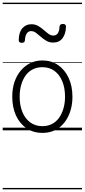

<svg xmlns="http://www.w3.org/2000/svg" viewBox="-20 -968 629 1426"><path d="M295 19Q227 19 176.5 -15.5Q126 -50 98.5 -110.5Q71 -171 71 -250Q71 -310 87.5 -359Q104 -408 134.5 -444Q165 -480 205.5 -499.5Q246 -519 295 -519Q361 -519 411 -485Q461 -451 489.5 -390Q518 -329 518 -250Q518 -202 507.5 -161Q497 -120 478 -87Q459 -54 432 -30Q405 -6 370.5 6.5Q336 19 295 19ZM295 -31Q334 -31 365 -46.5Q396 -62 417.5 -91.5Q439 -121 451 -161.5Q463 -202 463 -250Q463 -315 442.5 -364.5Q422 -414 384.5 -441.5Q347 -469 295 -469Q256 -469 224.5 -453.5Q193 -438 171.5 -409Q150 -380 138 -339.5Q126 -299 126 -250Q126 -185 146.5 -135.5Q167 -86 205 -58.5Q243 -31 295 -31ZM141 -650Q119 -650 119 -671Q120 -728 146 -758Q172 -788 212 -788Q242 -788 264 -775Q286 -762 304 -746Q322 -730 339.5 -717Q357 -704 377 -704Q398 -704 409.5 -721Q421 -738 422 -771Q425 -790 446 -790Q460 -790 465 -785Q470 -780 470 -768Q468 -715 444 -683.5Q420 -652 375 -652Q346 -652 324 -665Q302 -678 283.5 -694.5Q265 -711 247.5 -724Q230 -737 210 -737Q191 -737 179 -720Q167 -703 165 -669Q164 -659 159 -654.5Q154 -650 141 -650ZM0 428H589V438H0ZM0 -20H589V0H0ZM0 -505H589V-500H0ZM0 -948H589V-938H0Z"/></svg>

Font: Playwrite US Modern Guides
Style: Regular
Weight: 400
Designer: Veronika Burian, José Scaglione
Foundry: TypeTogether
Version: Version 1.003